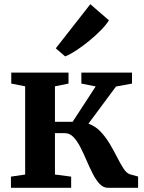

<svg xmlns="http://www.w3.org/2000/svg" viewBox="-20 -892 686 912"><path d="M32 0V-53L99.5 -63V-482L33.5 -495V-547H305.5V-495L241 -482V-313.5H325L434.5 -481.5L366.5 -495V-547H607V-495L531 -481L400 -304.5Q433 -293 457.8 -266.8Q482.5 -240.5 501.8 -208Q521 -175.5 536.8 -144.2Q552.5 -113 567 -91Q581.5 -69 597.5 -64L636 -53.5V0H492.5Q470.5 0 453 -18.8Q435.5 -37.5 420.5 -67Q405.5 -96.5 391.2 -129.8Q377 -163 362 -192.5Q347 -222 329 -240.8Q311 -259.5 288 -259.5H241V-63L318 -53V0ZM290.5 -624.5H289L245 -662.5L409 -872L497.5 -795.5Q484.5 -774.5 459.2 -748.5Q434 -722.5 403.2 -697.5Q372.5 -672.5 342.5 -652.8Q312.5 -633 290.5 -624.5Z"/></svg>

Font: Merriweather Text Regular
Style: Bold
Weight: 700
Designer: Eben Sorkin
Foundry: Eben Sorkin
Version: Version 2.100; ttfautohint (v1.7.19-72a1) -l 8 -r 50 -G 200 